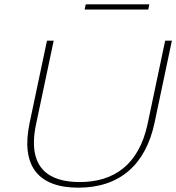

<svg xmlns="http://www.w3.org/2000/svg" viewBox="-20 -858 814 887"><path d="M197 -670 117 -291C75 -93 155 9 342 9C533 9 653 -97 694 -291L774 -670H743L662 -286C622 -98 508 -17 348 -17C207 -17 103 -80 147 -286L228 -670ZM371 -814H665L670 -838H376Z"/></svg>

Font: LT Wave Thin
Style: Italic
Weight: 100
Designer: Daniel Lyons
Version: Version 2.5 (Glyphs App)